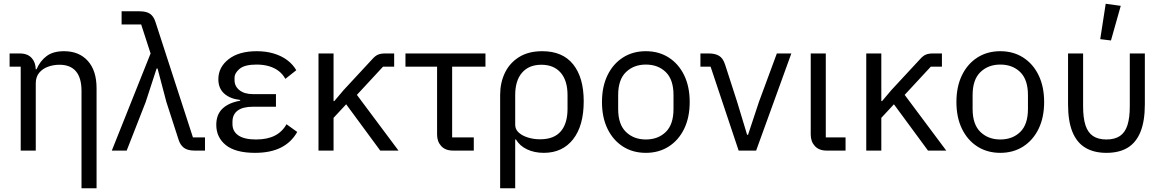

<svg xmlns="http://www.w3.org/2000/svg" viewBox="-20 -800 6182 1020"><path d="M170 0H90V-446H31V-516H85Q127 -516 148.5 -491.5Q170 -467 170 -429V-427L125 -432H174Q193 -476 227.5 -502Q262 -528 320 -528Q400 -528 446.5 -476.5Q493 -425 493 -331V200H413V-317Q413 -386 383.5 -421Q354 -456 296 -456Q264 -456 235 -445.5Q206 -435 188 -413Q170 -391 170 -358Z M780 -516 730 -670H626V-740H721Q759 -740 778 -726Q797 -712 806 -683L1005 -70H1069V0H1014Q977 0 957.5 -14.5Q938 -29 929 -57L864 -258L817 -436H812L754 -258L653 0H574Z M1502 -140 1559 -99Q1528 -44 1472.5 -16Q1417 12 1335 12Q1231 12 1180 -29Q1129 -70 1129 -137Q1129 -191 1161.5 -222.5Q1194 -254 1256 -265V-269Q1202 -275 1171 -303Q1140 -331 1140 -379Q1140 -443 1194.5 -485.5Q1249 -528 1344 -528Q1394 -528 1435 -515.5Q1476 -503 1506 -480.5Q1536 -458 1554 -427L1496 -381Q1483 -405 1461.5 -422Q1440 -439 1410 -448Q1380 -457 1343 -457Q1280 -457 1253 -434.5Q1226 -412 1226 -386V-374Q1226 -342 1252 -321Q1278 -300 1324 -300H1446V-233H1324Q1270 -233 1242.5 -212.5Q1215 -192 1215 -153V-141Q1215 -102 1246.5 -80.5Q1278 -59 1340 -59Q1400 -59 1440 -79.5Q1480 -100 1502 -140Z M2000 0 1819 -246 1752 -174V0H1672V-516H1752V-263H1756L1806 -322L1959 -487Q1974 -504 1989 -510Q2004 -516 2025 -516H2074V-446H2015L1876 -296L2097 0Z M2497 0H2387Q2346 0 2324 -24Q2302 -48 2302 -85V-446H2134V-516H2559V-446H2382V-70H2497Z M2637 200V-296Q2637 -360 2662 -412.5Q2687 -465 2737 -496.5Q2787 -528 2861 -528Q2969 -528 3025 -458Q3081 -388 3081 -262Q3081 -132 3024.5 -60Q2968 12 2869 12Q2819 12 2780 -6.5Q2741 -25 2721 -59H2717V200ZM2849 -60Q2923 -60 2959 -102Q2995 -144 2995 -221V-295Q2995 -372 2958.5 -414Q2922 -456 2856 -456Q2790 -456 2753.5 -414Q2717 -372 2717 -295V-137Q2717 -113 2735.5 -96Q2754 -79 2784.5 -69.5Q2815 -60 2849 -60Z M3411 12Q3342 12 3289.5 -21.5Q3237 -55 3207.5 -115.5Q3178 -176 3178 -258Q3178 -340 3207.5 -400.5Q3237 -461 3289.5 -494.5Q3342 -528 3411 -528Q3480 -528 3532.5 -494.5Q3585 -461 3614.5 -400.5Q3644 -340 3644 -258Q3644 -176 3614.5 -115.5Q3585 -55 3532.5 -21.5Q3480 12 3411 12ZM3411 -59Q3476 -59 3517 -99Q3558 -139 3558 -221V-295Q3558 -377 3517 -417Q3476 -457 3411 -457Q3347 -457 3305.5 -417Q3264 -377 3264 -295V-221Q3264 -139 3305.5 -99Q3347 -59 3411 -59Z M3997 0H3904L3755 -446H3701V-516H3746Q3779 -516 3800 -503.5Q3821 -491 3832 -457L3896 -259L3949 -84H3954L4012 -259L4107 -516H4184Z M4472 -70V0H4372Q4331 0 4309 -24Q4287 -48 4287 -85V-516H4367V-70Z M4910 0 4729 -246 4662 -174V0H4582V-516H4662V-263H4666L4716 -322L4869 -487Q4884 -504 4899 -510Q4914 -516 4935 -516H4984V-446H4925L4786 -296L5007 0Z M5294 12Q5225 12 5172.5 -21.5Q5120 -55 5090.5 -115.5Q5061 -176 5061 -258Q5061 -340 5090.5 -400.5Q5120 -461 5172.5 -494.5Q5225 -528 5294 -528Q5363 -528 5415.5 -494.5Q5468 -461 5497.5 -400.5Q5527 -340 5527 -258Q5527 -176 5497.5 -115.5Q5468 -55 5415.5 -21.5Q5363 12 5294 12ZM5294 -59Q5359 -59 5400 -99Q5441 -139 5441 -221V-295Q5441 -377 5400 -417Q5359 -457 5294 -457Q5230 -457 5188.5 -417Q5147 -377 5147 -295V-221Q5147 -139 5188.5 -99Q5230 -59 5294 -59Z M5734 -516V-234Q5734 -174 5746.5 -135Q5759 -96 5786.5 -77.5Q5814 -59 5858 -59Q5902 -59 5929.5 -77.5Q5957 -96 5969.5 -135Q5982 -174 5982 -234V-516H6062V-246Q6062 -157 6039 -100Q6016 -43 5971 -15.5Q5926 12 5858 12Q5791 12 5745.5 -15.5Q5700 -43 5677 -100Q5654 -157 5654 -246V-516ZM5934 -769 5882 -585 5825 -592 5854 -780Z"/></svg>

Font: IBM Plex Sans Var
Style: Regular
Weight: 400
Designer: Mike Abbink, Paul van der Laan, Pieter van Rosmalen
Foundry: Bold Monday
Version: Version 3.000